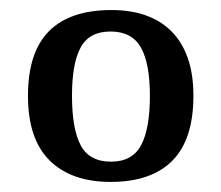

<svg xmlns="http://www.w3.org/2000/svg" viewBox="-20 -739 437 379"><path d="M122.1 -549.8Q122.1 -484.9 139.2 -452.4Q156.2 -419.9 199.2 -419.9Q241.2 -419.9 258.5 -452.4Q275.9 -484.9 275.9 -549.8Q275.9 -613.8 258.1 -645.3Q240.2 -676.8 198.2 -676.8Q156.2 -676.8 139.2 -645.3Q122.1 -613.8 122.1 -549.8ZM361.8 -549.8Q361.8 -463.9 320.3 -421.9Q278.8 -379.9 198.2 -379.9Q121.1 -379.9 78.1 -422.1Q35.2 -464.4 35.2 -549.8Q35.2 -635.7 76.7 -677.5Q118.2 -719.2 200.2 -719.2Q237.8 -719.2 267.6 -708.7Q297.4 -698.2 318.4 -677.2Q339.4 -656.2 350.6 -624.5Q361.8 -592.8 361.8 -549.8Z"/></svg>

Font: Gandom FD
Style: FD
Weight: 400
Foundry: DejaVu fonts team - Redesigned by Saber Rastikerdar - Based on Samim Font
Version: Version 0.6